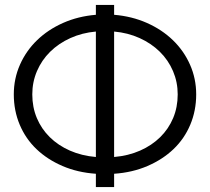

<svg xmlns="http://www.w3.org/2000/svg" viewBox="-20 -759 852 779"><path d="M369 0H443V-54Q517 -59 578.5 -85.5Q640 -112 684 -154Q728 -196 752 -253Q776 -310 776 -376Q776 -440 751 -496.5Q726 -553 681.5 -596Q637 -639 576 -666Q515 -693 443 -699V-739H369V-699Q297 -693 236 -666Q175 -639 130.5 -596Q86 -553 61 -496.5Q36 -440 36 -376Q36 -310 60 -253Q84 -196 128 -154Q172 -112 233.5 -85.5Q295 -59 369 -54ZM369 -122Q311 -127 263.5 -148Q216 -169 182 -202.5Q148 -236 129.5 -280Q111 -324 111 -376Q111 -426 130 -470.5Q149 -515 183.5 -549Q218 -583 265.5 -604.5Q313 -626 369 -631ZM443 -631Q499 -626 546.5 -604.5Q594 -583 628.5 -549Q663 -515 682 -470.5Q701 -426 701 -376Q701 -324 682.5 -280Q664 -236 630 -202.5Q596 -169 548.5 -148Q501 -127 443 -122Z"/></svg>

Font: Involve
Style: Regular
Weight: 400
Designer: Stefan Peev
Foundry: Context Ltd.
Version: Version 1.001